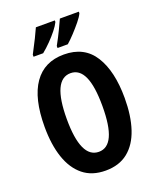

<svg xmlns="http://www.w3.org/2000/svg" viewBox="-169 -1034 937 1143"><g transform="rotate(-20 299.5 -462.0)"><path d="M553 -358Q553 -245 525.5 -162.5Q498 -80 442 -35Q386 10 300 10Q214 10 158 -35.5Q102 -81 74 -163.5Q46 -246 46 -359Q46 -539 111 -632Q176 -725 300 -725Q429 -725 491 -626.5Q553 -528 553 -358ZM186 -358Q186 -109 300 -109Q356 -109 384 -170.5Q412 -232 412 -358Q412 -484 384 -545.5Q356 -607 300 -607Q186 -607 186 -358ZM472 -924Q463 -904 440.5 -876.5Q418 -849 392 -821Q366 -793 344 -774H279V-787Q304 -832 323.5 -873Q343 -914 352 -934H472ZM320 -924Q310 -903 289 -876.5Q268 -850 241.5 -823Q215 -796 188 -774H127V-787Q152 -834 171.5 -873.5Q191 -913 200 -934H320Z"/></g></svg>

Font: Noto Sans Sinhala ExtraCondensed
Style: Bold
Weight: 700
Width: 2
Designer: Jelle Bosma - Monotype Design Team
Foundry: Monotype Imaging Inc.
Version: Version 2.006; ttfautohint (v1.8.4.7-5d5b)